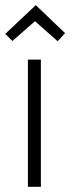

<svg xmlns="http://www.w3.org/2000/svg" viewBox="-28 -717 269 737"><path d="M109.4 -697.3 -7.8 -586.9 19.5 -559.6 106.4 -635.7 193.4 -558.6 221.7 -589.8ZM128.9 0V-488.3H79.1V0Z"/></svg>

Font: Yaldevi Colombo Light
Style: Regular
Weight: 300
Designer: Sol Matas, Denzil Rajitha, Kosala Senevirathne and Pathum Egodawatta
Foundry: Mooniak
Version: Version 1.020 ; ttfautohint (v1.6)